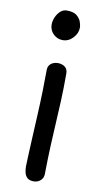

<svg xmlns="http://www.w3.org/2000/svg" viewBox="-91 -829 462 886"><g transform="rotate(10 140.0 -386.5)"><path d="M104 -501Q104 -515 110.5 -524Q117 -533 127.5 -537.5Q138 -542 149 -542Q169 -542 182.5 -532Q196 -522 196 -501Q196 -429 193.5 -373Q191 -317 188 -266Q185 -215 182.5 -158.5Q180 -102 179 -28Q179 -9 166 3Q153 15 134 15Q114 15 104 6Q94 -3 90.5 -17Q87 -31 87 -46Q87 -55 88.5 -90Q90 -125 92.5 -176.5Q95 -228 98 -286.5Q101 -345 102.5 -401Q104 -457 104 -501ZM90 -712Q90 -729 97.5 -746.5Q105 -764 118 -776Q131 -788 148 -788Q180 -788 195.5 -775Q211 -762 216 -746Q221 -730 221 -721Q221 -694 200.5 -672Q180 -650 152 -650Q127 -650 108.5 -668Q90 -686 90 -712Z"/></g></svg>

Font: Playpen Sans Hebrew
Style: Regular
Weight: 400
Designer: Tom Grace, Laura Meseguer, Veronika Burian, José Scaglione
Foundry: TypeTogether
Version: Version 2.000